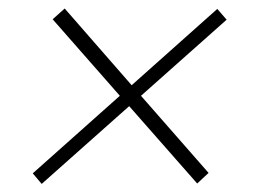

<svg xmlns="http://www.w3.org/2000/svg" viewBox="-20 -566 620 463"><path d="M526.5 -518.5 320 -335 483 -149 455.5 -123.5 291.5 -310 80.5 -122.5 59 -148 269 -335 107 -519.5 136 -545.5 297.5 -360.5 504 -544.5Z"/></svg>

Font: Lato Light
Style: Italic
Weight: 300
Italic angle: -7°
Designer: Lukasz Dziedzic
Foundry: tyPoland Lukasz Dziedzic
Version: Version 2.007; 2014-02-27